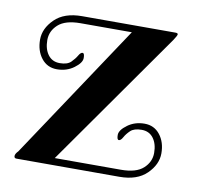

<svg xmlns="http://www.w3.org/2000/svg" viewBox="-60 -525 603 586"><g transform="rotate(10 242.0 -231.5)"><path d="M27 0Q20 0 20 -7Q20 -14 29 -23L307 -441H148Q101 -441 79 -421Q57 -401 57 -373Q57 -345 70 -327.5Q83 -310 106.5 -310Q130 -310 141 -321Q152 -332 158 -342.5Q164 -353 170 -353Q176 -353 176 -338Q176 -323 153.5 -306.5Q131 -290 101 -290Q71 -290 53 -313Q35 -336 35 -370.5Q35 -405 64.5 -434Q94 -463 149 -463H438Q446 -463 446 -459Q446 -455 436 -440L142 -22H347Q394 -22 416 -42Q438 -62 438 -90Q438 -118 425 -135.5Q412 -153 388.5 -153Q365 -153 354 -142.5Q343 -132 337 -121Q331 -110 325 -110Q319 -110 319 -125Q319 -140 341.5 -156.5Q364 -173 394 -173Q424 -173 442 -150Q460 -127 460 -92.5Q460 -58 430.5 -29Q401 0 346 0Z"/></g></svg>

Font: Spirax
Style: Regular
Weight: 400
Designer: Brenda Gallo (gbrenda1987@gmail.com)
Foundry: Brenda Gallo
Version: Version 1.002